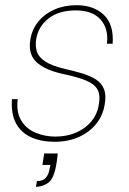

<svg xmlns="http://www.w3.org/2000/svg" viewBox="-20 -533 496 738"><path d="M190 12Q139 12 100.5 -5Q62 -22 42 -58Q22 -94 26 -152H48Q42 -101 62 -69Q82 -37 117.5 -22.5Q153 -8 193 -8Q236 -8 271.5 -23Q307 -38 330 -65Q353 -92 359 -126Q367 -167 355 -188.5Q343 -210 312 -223Q281 -236 230 -247Q191 -255 163.5 -267Q136 -279 119.5 -295Q103 -311 97.5 -332.5Q92 -354 97 -383Q104 -422 128 -451Q152 -480 189.5 -496.5Q227 -513 274 -513Q340 -513 379 -476Q418 -439 413 -365H391Q398 -422 367 -457.5Q336 -493 271 -493Q206 -493 166.5 -462Q127 -431 119 -382Q115 -357 121.5 -335.5Q128 -314 153.5 -297Q179 -280 230 -268Q266 -260 297 -250.5Q328 -241 349.5 -227Q371 -213 380 -189.5Q389 -166 382 -129Q375 -88 349 -56Q323 -24 282 -6Q241 12 190 12ZM118 185 122 163Q146 163 157 149.5Q168 136 171 113L174 101H143L150 57H202Q201 69 199.5 80Q198 91 196 101Q187 154 165.5 169.5Q144 185 118 185Z"/></svg>

Font: DM Sans 18pt Thin
Style: Italic
Weight: 250
Italic angle: -10°
Designer: Colophon Foundry, Jonny Pinhorn
Foundry: Colophon Foundry
Version: Version 4.004;gftools[0.9.30]